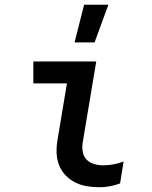

<svg xmlns="http://www.w3.org/2000/svg" viewBox="-20 -778 640 806"><path d="M397 8Q370 8 343.5 3.5Q317 -1 294 -13Q271 -25 253.5 -44Q236 -63 227 -87.5Q218 -112 217.5 -139.5Q217 -167 222 -194L261 -428H120V-520H384L327 -179Q324 -159 327.5 -140Q331 -121 343.5 -108Q356 -95 375 -89.5Q394 -84 413 -84Q435 -84 456.5 -88Q478 -92 499 -100L484 -8Q463 0 441 4Q419 8 397 8ZM293 -600 333 -758H435L377 -600Z"/></svg>

Font: Iosevka SmBd Ex Obl
Style: Regular
Weight: 600
Width: 7
Italic angle: -9°
Monospace: yes
Designer: Belleve Invis
Foundry: Belleve Invis
Version: Version 32.5.0; ttfautohint (v1.8.4)